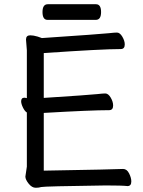

<svg xmlns="http://www.w3.org/2000/svg" viewBox="-20 -872 678 908"><path d="M149 16Q131 16 115.5 -3.5Q100 -23 100 -37L107 -84V-340Q97 -346 88.5 -363.5Q80 -381 80 -393Q80 -410 96 -410L107 -408V-634L103 -685Q103 -705 123 -705Q138 -705 158 -699L178 -692Q460 -711 495 -715Q521 -718 533 -718Q547 -718 558.5 -698.5Q570 -679 570 -662Q570 -640 551 -640Q463 -640 187 -621V-409Q404 -423 440 -427Q466 -430 478 -430Q492 -430 503.5 -410.5Q515 -391 515 -373Q515 -351 496 -351Q411 -351 187 -338V-65Q530 -71 562 -73Q580 -73 590.5 -52Q601 -31 601 -14Q601 8 583 8Q559 5 480 5Q186 9 175 12.5Q164 16 149 16ZM433 -778H205Q181 -778 181 -815Q181 -852 206 -852H434Q458 -852 458 -815Q458 -778 433 -778Z"/></svg>

Font: LXGW WenKai Medium
Style: Regular
Weight: 500
Designer: LXGW / Fontworks Inc.
Foundry: LXGW / Fontworks Inc.
Version: Version 1.501; October 10, 2024